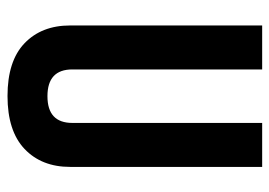

<svg xmlns="http://www.w3.org/2000/svg" viewBox="-126 -600 735 524"><g transform="rotate(90 242.0 -337.5)"><path d="M315 -685H435V-161Q435 -83 386 -36.5Q337 10 241.5 10Q146 10 97.5 -36.5Q49 -83 49 -161V-685H169V-167Q169 -99 242 -99Q315 -99 315 -167Z"/></g></svg>

Font: Khand SemiBold
Style: Regular
Weight: 600
Designer: Devanagari: Sanchit Sawaria, Jyotish Sonowal; Latin: Satya Rajpurohit
Foundry: Indian Type Foundry
Version: Version 1.101;PS 1.0;hotconv 1.0.78;makeotf.lib2.5.61930; tt